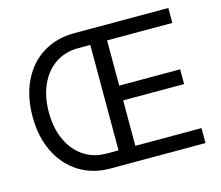

<svg xmlns="http://www.w3.org/2000/svg" viewBox="-100 -838 1116 969"><g transform="rotate(-15 457.5 -353.5)"><path d="M199.7 -44.4C246.9 -14.8 301.1 0 362.3 0H460V-78.1H362.3C318 -78.1 278.8 -89.5 244.6 -112.3C210.4 -135.1 183.8 -167.3 164.6 -209C145.3 -250.7 135.7 -298.8 135.7 -353.5C135.7 -408.9 145.3 -457.4 164.6 -499C183.8 -540.7 210.4 -572.8 244.6 -595.2C278.8 -617.7 318 -628.9 362.3 -628.9H460V-707H362.3C301.1 -707 246.9 -692.5 199.7 -663.6C152.5 -634.6 115.9 -593.4 89.8 -540C63.8 -486.7 50.8 -424.5 50.8 -353.5C50.8 -283.9 63.8 -222.3 89.8 -168.9C115.9 -115.6 152.5 -74.1 199.7 -44.4ZM425.8 -707V0H859.4V-78.1H513.7V-315.4H832V-392.6H513.7V-628.9H854.5V-707Z"/></g></svg>

Font: Pretendard Variable
Style: Regular
Weight: 400
Designer: Base glyphs from Inter by Rasmus Andersson; Hangeul glyphs from Noto Sans CJK(Source Han Sans) by Jang Soo-young and Kan
Foundry: Kil Hyung-jin
Version: Version 1.309;Glyphs 3.2 (3225)